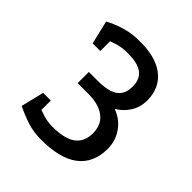

<svg xmlns="http://www.w3.org/2000/svg" viewBox="-131 -771 583 583"><g transform="rotate(45 160.5 -479.5)"><path d="M132.2 -267.8V-319.8Q165 -319.7 187.8 -327.1Q210.7 -334.5 222.4 -351.1Q234.2 -367.7 234.2 -392.8Q234.2 -418.2 222.4 -434.9Q210.7 -451.7 187.9 -460.2Q165.2 -468.7 132.2 -467.7V-515.8Q160.7 -515.8 180.1 -521.8Q199.5 -527.8 209.3 -541.8Q219.2 -555.7 219.2 -578.2Q219.2 -600.8 209.3 -614.7Q199.5 -628.5 180.1 -634.5Q160.7 -640.5 132.2 -639.7V-691Q203.5 -692.8 241.9 -663.3Q280.3 -633.8 280.3 -579.7Q280.3 -551.8 266.3 -528.9Q252.3 -506 228.3 -492Q261.2 -480 280.2 -452.7Q299.3 -425.3 299.3 -391.3Q299.3 -330.3 257.8 -298.6Q216.2 -266.8 132.2 -267.8ZM141.3 -267.8Q106.2 -266.8 76.6 -276.5Q47 -286.2 22.3 -298.7L44 -344Q68.3 -333.5 91.6 -326.2Q114.8 -318.8 141.3 -319.8ZM93.5 -467.7V-515.8H141.3V-467.7ZM44 -615.7 22.3 -661.2Q47 -674.5 76.6 -683.2Q106.2 -692 141.3 -691V-639.8Q114.8 -640.8 91.6 -633.6Q68.3 -626.3 44 -615.7ZM73.2 -585.3H40.3L22.3 -661.2H73.2ZM73.2 -372.8V-298.7H22.3L40.3 -372.8Z"/></g></svg>

Font: Epunda Slab Light
Style: Regular
Weight: 300
Designer: Simon Atzbach
Foundry: typofactur
Version: Version 1.102